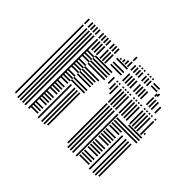

<svg xmlns="http://www.w3.org/2000/svg" viewBox="-119 -724 912 912"><g transform="rotate(45 337.0 -268.0)"><path d="M60 -8H52V-408H60ZM84 0H76V-408H84ZM100 0H92V-408H100ZM116 0H108V-408H116ZM132 0H124V-408H132ZM156 0H148V-408H156ZM200 -12H152V-20H200ZM200 -28H152V-36H200ZM200 -44H152V-52H200ZM200 -68H152V-76H200ZM200 -84H152V-92H200ZM200 -100H152V-108H200ZM200 -116H152V-124H200ZM200 -140H152V-148H200ZM200 -156H152V-164H200ZM200 -172H152V-180H200ZM200 -188H152V-196H200ZM200 -212H152V-220H200ZM200 -228H152V-236H200ZM200 -244H152V-252H200ZM200 -260H152V-268H200ZM200 -284H152V-292H200ZM200 -300H152V-308H200ZM200 -316H152V-324H200ZM200 -332H152V-340H200ZM200 -356H152V-364H200ZM200 -372H152V-380H200ZM200 -388H152V-396H200ZM220 0H212V-224H220ZM244 0H236V-224H244ZM260 0H252V-224H260ZM276 -8H268V-224H276ZM288 -236H200V-244H288ZM288 -252H200V-260H288ZM288 -276H200V-284H288ZM288 -292H200V-300H288ZM288 -308H200V-316H288ZM296 -324H200V-332H296ZM312 -348H200V-356H312ZM312 -364H200V-372H312ZM312 -380H200V-388H312ZM312 -396H200V-404H312ZM340 -352H332V-392H340ZM404 -16H396V-280H404ZM420 0H412V-280H420ZM436 0H428V-280H436ZM452 0H444V-280H452ZM476 0H468V-280H476ZM544 -12H480V-20H544ZM544 -28H480V-36H544ZM544 -44H480V-52H544ZM544 -68H480V-76H544ZM544 -84H480V-92H544ZM544 -100H480V-108H544ZM544 -116H480V-124H544ZM544 -140H480V-148H544ZM544 -156H480V-164H544ZM544 -172H480V-180H544ZM544 -188H480V-196H544ZM544 -212H480V-220H544ZM544 -228H480V-236H544ZM544 -244H480V-252H544ZM544 -260H480V-268H544ZM564 0H556V-224H564ZM588 0H580V-224H588ZM604 0H596V-224H604ZM620 -8H612V-224H620ZM632 -244H544V-252H632ZM632 -260H544V-268H632ZM632 -276H544V-284H632ZM364 -336H356V-376H364ZM380 -320H372V-376H380ZM404 -288H396V-376H404ZM420 -288H412V-376H420ZM436 -288H428V-376H436ZM452 -288H444V-376H452ZM476 -288H468V-376H476ZM492 -288H484V-376H492ZM508 -288H500V-376H508ZM524 -288H516V-376H524ZM548 -288H540V-376H548ZM564 -288H556V-376H564ZM580 -288H572V-376H580ZM596 -288H588V-376H596ZM620 -288H612V-376H620ZM632 -300H624V-308H632ZM364 -384H356V-392H364ZM380 -384H372V-392H380ZM404 -384H396V-392H404ZM420 -384H412V-392H420ZM436 -384H428V-392H436ZM452 -384H444V-392H452ZM476 -384H468V-392H476ZM492 -384H484V-392H492ZM508 -384H500V-392H508ZM524 -384H516V-392H524ZM548 -384H540V-392H548ZM564 -384H556V-392H564ZM580 -384H572V-392H580ZM596 -384H588V-392H596ZM620 -384H612V-392H620ZM60 -408H52V-464H60ZM84 -408H76V-464H84ZM100 -408H92V-464H100ZM116 -408H108V-464H116ZM132 -408H124V-464H132ZM156 -408H148V-464H156ZM172 -408H164V-464H172ZM188 -408H180V-464H188ZM204 -408H196V-464H204ZM228 -408H220V-464H228ZM244 -408H236V-464H244ZM260 -408H252V-464H260ZM352 -420H280V-428H352ZM352 -436H280V-444H352ZM352 -460H280V-468H352ZM380 -408H372V-456H380ZM396 -408H388V-456H396ZM412 -408H404V-456H412ZM428 -408H420V-456H428ZM452 -408H444V-456H452ZM468 -408H460V-456H468ZM484 -408H476V-456H484ZM500 -408H492V-456H500ZM540 -408H532V-456H540ZM556 -408H548V-456H556ZM572 -408H564V-456H572ZM596 -408H588V-448H596ZM540 -464H532V-480H540ZM60 -472H52V-504H60ZM84 -472H76V-504H84ZM100 -472H92V-504H100ZM116 -472H108V-504H116ZM132 -472H124V-504H132ZM156 -472H148V-504H156ZM172 -472H164V-504H172ZM188 -472H180V-504H188ZM204 -472H196V-504H204ZM228 -472H220V-504H228ZM244 -472H236V-504H244ZM260 -472H252V-504H260ZM300 -472H292V-480H300ZM316 -472H308V-488H316ZM332 -472H324V-496H332ZM348 -472H340V-504H348ZM372 -472H364V-504H372ZM388 -472H380V-504H388ZM404 -472H396V-504H404ZM420 -472H412V-504H420ZM444 -472H436V-504H444ZM460 -472H452V-504H460ZM476 -472H468V-504H476ZM528 -484H488V-492H528ZM528 -500H488V-508H528ZM548 -472H540V-488H548ZM348 -512H340V-536H348ZM388 -512H380V-520H388ZM404 -512H396V-520H404ZM420 -512H412V-520H420ZM444 -512H436V-520H444ZM460 -512H452V-520H460ZM476 -512H468V-520H476Z"/></g></svg>

Font: Rubik Lines
Style: Regular
Weight: 400
Designer: Hubert and Fischer, NaN
Foundry: Hubert and Fischer, NaN
Version: Version 2.201